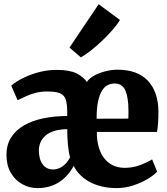

<svg xmlns="http://www.w3.org/2000/svg" viewBox="-20 -908 815 938"><path d="M163.5 11Q122.5 11 87.8 -8.8Q53 -28.5 32.2 -65Q11.5 -101.5 11.5 -151.5Q11.5 -200.5 34 -236.2Q56.5 -272 96.8 -295.2Q137 -318.5 191.2 -329.8Q245.5 -341 308.5 -341.5V-357Q308.5 -397 301.8 -419.8Q295 -442.5 274.5 -451.8Q254 -461 212.5 -461Q177.5 -461 151.5 -453.8Q125.5 -446.5 105 -436.8Q84.5 -427 66 -418.5L35 -489.5Q43.5 -498 63.8 -510.8Q84 -523.5 113.5 -536.2Q143 -549 179.8 -557.8Q216.5 -566.5 257 -566.5Q318.5 -566.5 352 -550.5Q385.5 -534.5 404.5 -507.5Q415 -524.5 439 -538Q463 -551.5 493.8 -559.5Q524.5 -567.5 553 -567.5Q651.5 -567.5 702 -514Q752.5 -460.5 754 -365.5Q754 -331.5 752.2 -306.8Q750.5 -282 747 -263.5H453Q453 -220.5 462.8 -187.8Q472.5 -155 490.8 -132.8Q509 -110.5 534 -99.2Q559 -88 589.5 -88Q629.5 -88 665.5 -101.8Q701.5 -115.5 723 -129.5L747.5 -70Q734 -53.5 703.2 -34.8Q672.5 -16 632.2 -2.5Q592 11 549 11Q500.5 11 459.2 -2Q418 -15 387.5 -39.2Q357 -63.5 340 -97.5Q321.5 -63 295.5 -38.8Q269.5 -14.5 236.5 -1.8Q203.5 11 163.5 11ZM452 -328 607 -328.5Q607.5 -336 607.5 -349.2Q607.5 -362.5 607.5 -370.5Q607.5 -429.5 593 -464.8Q578.5 -500 540 -500Q522 -500 506.2 -492.2Q490.5 -484.5 478.5 -465.5Q466.5 -446.5 459.2 -413.2Q452 -380 452 -328ZM240 -80Q251 -80 265.2 -84.8Q279.5 -89.5 294.8 -102.8Q310 -116 322.5 -139.5Q315 -165 311.8 -201.2Q308.5 -237.5 308.5 -277Q271.5 -276.5 245 -268.2Q218.5 -260 202.2 -245.5Q186 -231 178 -212.8Q170 -194.5 170 -174Q170 -129.5 188.5 -104.8Q207 -80 240 -80ZM374.5 -628 319.5 -675.5 462 -887.5 566 -810.5Q552 -787 528.2 -760Q504.5 -733 477 -707Q449.5 -681 422.8 -660.2Q396 -639.5 375.5 -628Z"/></svg>

Font: Merriweather 24pt SemiCondensed Black
Style: Regular
Weight: 900
Width: 4
Designer: Eben Sorkin
Foundry: Eben Sorkin
Version: Version 2.100